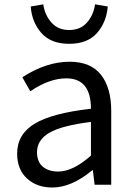

<svg xmlns="http://www.w3.org/2000/svg" viewBox="-20 -836 603 869"><path d="M216.8 12.7Q146.5 12.7 102.1 -28.3Q57.6 -69.3 57.6 -140.6Q57.6 -228.5 137.2 -276.4Q216.8 -324.2 391.6 -343.8Q391.6 -481.4 280.3 -481.4Q203.1 -481.4 117.2 -422.9L81.1 -486.3Q189.5 -556.6 294.9 -556.6Q390.6 -556.6 437 -497.6Q483.4 -438.5 483.4 -334V0H408.2L400.4 -65.4H397.5Q303.7 12.7 216.8 12.7ZM243.2 -59.6Q310.5 -59.6 391.6 -131.8V-284.2Q258.8 -267.6 203.1 -234.9Q147.5 -202.1 147.5 -147.5Q147.5 -103.5 173.8 -81.5Q200.2 -59.6 243.2 -59.6ZM119.1 -806.6 175.8 -816.4Q182.6 -768.6 212.4 -734.4Q242.2 -700.2 293 -700.2Q343.8 -700.2 373.5 -733.9Q403.3 -767.6 410.2 -816.4L467.8 -806.6Q461.9 -735.4 418.9 -686.5Q376 -637.7 293 -637.7Q210 -637.7 167 -687Q124 -736.3 119.1 -806.6Z"/></svg>

Font: Nasu
Style: Regular
Weight: 400
Designer: Ryoko NISHIZUKA (kana &amp; ideographs); Paul D. Hunt (Latin, Greek &amp; Cyrillic); Wenlong ZHANG (bopomofo); Sandoll C
Version: Version 2014.1215